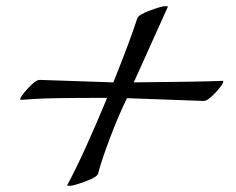

<svg xmlns="http://www.w3.org/2000/svg" viewBox="-20 -634 762 620"><path d="M108 -376 346 -368Q401 -505 423 -574Q426 -586 464 -600Q502 -614 512 -614Q522 -614 522 -613V-612Q425 -398 412 -368Q638 -370 700 -373Q701 -373 701 -371Q701 -362 676 -335Q651 -308 638 -308L390 -317Q362 -260 333.5 -184Q305 -108 297 -74Q294 -62 255.5 -48Q217 -34 207 -34Q197 -34 197 -35V-36Q248 -130 326 -318Q138 -318 91.5 -314.5Q45 -311 45 -312Q45 -321 70 -348.5Q95 -376 108 -376Z"/></svg>

Font: Playball
Style: Regular
Weight: 400
Designer: Robert E. Leuschke
Foundry: Robert E. Leuschke
Version: Version 1.001